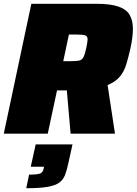

<svg xmlns="http://www.w3.org/2000/svg" viewBox="-25 -708 724 1017"><path d="M-5 0 141 -688H483Q559 -688 601.5 -673.5Q644 -659 661.5 -629.5Q679 -600 679 -555Q679 -533 675.5 -506Q672 -479 665 -448Q655 -404 644 -367.5Q633 -331 611 -303.5Q589 -276 545 -257L584 0H349L329 -229H277L228 0ZM310 -384H352Q381 -384 395.5 -387.5Q410 -391 417.5 -406Q425 -421 432 -454Q435 -469 437 -480.5Q439 -492 439 -499Q439 -516 427 -520.5Q415 -525 381 -525H340ZM114 289 129 217Q178 217 191 209.5Q204 202 207 181L208 175H138L164 57H359L338 152Q330 191 320 217.5Q310 244 288.5 259.5Q267 275 225.5 282Q184 289 114 289Z"/></svg>

Font: Saira Black
Style: Italic
Weight: 900
Italic angle: -12°
Designer: Hector Gatti with collaboration of the Omnibus-Type team
Foundry: Omnibus-Type
Version: Version 1.100; ttfautohint (v1.8.3)